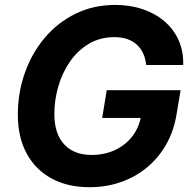

<svg xmlns="http://www.w3.org/2000/svg" viewBox="-20 -758 788 788"><path d="M348.1 10.3Q256.8 10.3 190.9 -25.9Q125 -62 89.1 -128.7Q53.2 -195.3 53.2 -287.6Q53.2 -376.5 81.5 -457.5Q109.9 -538.6 162.6 -601.6Q215.3 -664.6 289.1 -701.2Q362.8 -737.8 453.1 -737.8Q513.7 -737.8 565.2 -720.5Q616.7 -703.1 654.8 -670.7Q692.9 -638.2 713.1 -592.8Q733.4 -547.4 731.9 -491.2H580.1Q577.1 -518.1 567.4 -539.1Q557.6 -560.1 541.3 -575Q524.9 -589.8 502 -597.7Q479 -605.5 449.7 -605.5Q390.1 -605.5 344.2 -577.9Q298.3 -550.3 266.8 -504.6Q235.4 -459 219.2 -403.1Q203.1 -347.2 203.1 -290Q203.1 -209 243.4 -165.5Q283.7 -122.1 355.5 -122.1Q409.7 -122.1 452.9 -142.6Q496.1 -163.1 523.7 -199.5Q551.3 -235.8 559.1 -283.2L589.4 -273.9H399.4L418 -387.7H721.2L705.1 -291.5Q693.8 -220.7 661.9 -164.8Q629.9 -108.9 582.5 -70.1Q535.2 -31.2 475.3 -10.5Q415.5 10.3 348.1 10.3Z"/></svg>

Font: Inter 17pt
Style: Bold Italic
Weight: 700
Italic angle: -9.3988°
Version: Version 4.001;git-66647c0bb